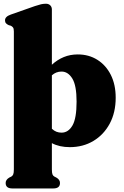

<svg xmlns="http://www.w3.org/2000/svg" viewBox="-20 -794 680 1053"><path d="M264.5 -742V-439Q294.5 -466.5 329.8 -481Q365 -495.5 406.5 -495.5Q467 -495.5 514 -466Q561 -436.5 587.8 -383.2Q614.5 -330 614.5 -258Q614.5 -177 581.8 -116Q549 -55 492.2 -21Q435.5 13 363 13Q305.5 13 264.5 -9V134.5Q264.5 154.5 267.8 162.5Q271 170.5 278.5 174.5L288.5 179.5Q309 191 309 209.5Q309 239.5 272.5 239.5H47.5Q11 239.5 11 209.5Q11 191.5 31.5 179.5L42 174.5Q49 170.5 52.5 162.5Q56 154.5 56 134.5V-621.5Q56 -637.5 51.2 -643.5Q46.5 -649.5 39 -653L28 -656Q19 -660 13.2 -666Q7.5 -672 7.5 -682.5Q7.5 -703 39 -714L171 -760.5Q192 -767.5 204.8 -770.5Q217.5 -773.5 232 -773.5Q246.5 -773.5 255.5 -764.8Q264.5 -756 264.5 -742ZM317.5 -401.5Q287.5 -401.5 264.5 -381V-88Q276.5 -76.5 289.5 -71.5Q302.5 -66.5 317.5 -66.5Q354.5 -66.5 377.2 -105.5Q400 -144.5 400 -236.5Q400 -325.5 376.5 -363.5Q353 -401.5 317.5 -401.5Z"/></svg>

Font: Fraunces 9pt S000 Black
Style: Regular
Weight: 900
Version: Version 1.000; ttfautohint (v1.8.3)